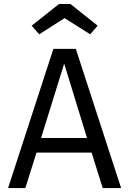

<svg xmlns="http://www.w3.org/2000/svg" viewBox="-20 -954 655 974"><path d="M444.6 -180H165.1L108.7 0H21L250.8 -706.2H364.6L594.4 0H501ZM188.2 -253.8H421.5L305.6 -631.3ZM337.4 -933.8 475.4 -823.6 437.4 -780 307.7 -862.1 179 -780 140.5 -823.6 279.5 -933.8Z"/></svg>

Font: FiraCode Nerd Font
Style: Regular
Weight: 400
Designer: Carrois Corporate, Edenspiekermann AG, Nikita Prokopov
Foundry: Carrois Corporate, Edenspiekermann AG, Nikita Prokopov
Version: Version 6.002;Nerd Fonts 2.1.0